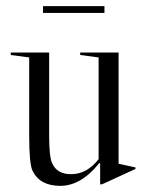

<svg xmlns="http://www.w3.org/2000/svg" viewBox="-20 -595 483 625"><path d="M301 -408 241 -416V-424H366V-62L421 -50V-45L312 5H306V-63L303 -64Q244 10 176 10Q110 10 86 -39Q75 -61 75 -153V-408L15 -416V-424H140V-153Q140 -84 150 -63Q166 -28 211 -28Q263 -28 301 -77ZM120 -553V-575H320V-553Z"/></svg>

Font: Libre Caslon Display
Style: Regular
Weight: 400
Designer: Pablo Impallari, Rodrigo Fuenzalida
Foundry: Pablo Impallari, Rodrigo Fuenzalida
Version: Version 1.002